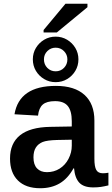

<svg xmlns="http://www.w3.org/2000/svg" viewBox="-20 -998 601 1028"><path d="M195.3 9.8Q117.7 9.8 75.7 -32Q33.7 -73.7 33.7 -148.9Q33.7 -231 87.4 -273.9Q141.1 -316.9 248.5 -318.8L364.3 -320.8V-348.6Q364.3 -404.3 343 -430.4Q321.8 -456.5 274.9 -456.5Q230 -456.5 209 -438.2Q188 -419.9 183.6 -378.9L57.6 -386.2Q83 -538.1 279.3 -538.1Q379.4 -538.1 432.4 -490Q485.4 -441.9 485.4 -352.5V-148.4Q485.4 -106 495.4 -88.1Q505.4 -70.3 530.8 -70.3Q545.4 -70.3 560.5 -73.2V-5.4Q538.1 0 520.3 2.7Q502.4 5.4 479 5.4Q428.2 5.4 404.5 -20Q380.9 -45.4 376.5 -96.7H373.5Q343.3 -42 299.3 -16.1Q255.4 9.8 195.3 9.8ZM364.3 -250 285.2 -248.5Q232.4 -247.1 208.5 -237.8Q184.6 -228 171.9 -208Q159.2 -188 159.2 -155.3Q159.2 -116.2 178.5 -96.2Q197.8 -76.2 231.4 -76.2Q269 -76.2 299.3 -95.2Q329.6 -114.3 346.9 -147.7Q364.3 -181.2 364.3 -217.8ZM399.9 -680.2Q399.9 -646.5 383.5 -618.9Q367.2 -591.3 339.6 -574.7Q312 -558.1 277.8 -558.1Q244.1 -558.1 216.3 -574.7Q188.5 -591.3 172.1 -618.9Q155.8 -646.5 155.8 -680.2Q155.8 -713.9 172.4 -741.5Q189 -769 216.6 -785.4Q244.1 -801.8 277.8 -801.8Q311.5 -801.8 339.1 -785.4Q366.7 -769 383.3 -741.5Q399.9 -713.9 399.9 -680.2ZM340.8 -680.2Q340.8 -705.6 322.8 -724.1Q304.7 -742.7 277.8 -742.7Q252 -742.7 233.6 -724.6Q215.3 -706.5 215.3 -680.2Q215.3 -652.8 233.4 -634.5Q251.5 -616.2 277.8 -616.2Q304.7 -616.2 322.8 -634.8Q340.8 -653.3 340.8 -680.2ZM448.2 -959.5 284.2 -824.2H213.4V-837.4L330.6 -978H448.2Z"/></svg>

Font: Arimo SemiBold
Style: Regular
Weight: 600
Designer: Steve Matteson
Foundry: Monotype Imaging Inc.
Version: Version 1.33